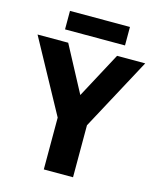

<svg xmlns="http://www.w3.org/2000/svg" viewBox="-165 -1012 906 1104"><g transform="rotate(15 288.5 -460.0)"><path d="M203 0V-308.5L-32.5 -740H150L295 -467.5L441 -740H608.5L377 -309.5V0ZM112.5 -809.5V-919.5H469.5V-809.5Z"/></g></svg>

Font: Encode Sans Condensed Condensed ExtraBold
Style: Regular
Weight: 800
Width: 3
Designer: Multiple Designers
Foundry: Impallari Type
Version: Version 3.000; ttfautohint (v1.8.3) -l 8 -r 50 -G 200 -x 14 